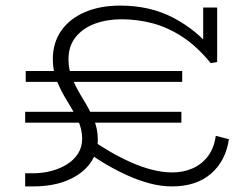

<svg xmlns="http://www.w3.org/2000/svg" viewBox="-20 -654 876 687"><path d="M70 13V-34H98Q133 -34 164.5 -42.5Q196 -51 220.5 -66.5Q245 -82 259.5 -105Q274 -128 274 -157Q274 -193 258 -225.5Q242 -258 221 -291.5Q200 -325 184.5 -362Q169 -399 169 -442Q169 -501 199 -544Q229 -587 283.5 -610.5Q338 -634 410 -634Q517 -634 600 -590.5Q683 -547 742 -475L707 -478V-627H757V-432L734 -428Q685 -488 633 -522Q581 -556 526.5 -570.5Q472 -585 415 -585Q362 -585 319 -569Q276 -553 250.5 -521Q225 -489 225 -442Q225 -402 241 -367Q257 -332 277.5 -299Q298 -266 314 -230.5Q330 -195 330 -154Q330 -107 302 -69Q274 -31 222 -9Q170 13 98 13ZM70 -215V-254H629V-215ZM595 13Q557 13 517 2.5Q477 -8 437 -26Q397 -44 359.5 -66Q322 -88 289 -113L302 -158Q335 -134 372 -112.5Q409 -91 448 -73.5Q487 -56 525 -46.5Q563 -37 596 -37Q636 -37 669 -51.5Q702 -66 724 -95Q746 -124 752 -168L799 -156Q788 -79 735.5 -33Q683 13 595 13ZM72 -361V-400H632V-361Z"/></svg>

Font: BioRhyme SemiExpanded Light
Style: Regular
Weight: 300
Width: 6
Designer: Aoife Mooney
Foundry: Aoife Mooney Type
Version: Version 1.600;gftools[0.9.33]